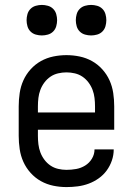

<svg xmlns="http://www.w3.org/2000/svg" viewBox="-20 -752 540 780"><path d="M250 8Q223 8 196.5 2.5Q170 -3 146.5 -16Q123 -29 104.5 -49.5Q86 -70 75 -94.5Q64 -119 60 -146Q56 -173 56 -200V-320Q56 -347 60 -374Q64 -401 75 -425.5Q86 -450 104.5 -470.5Q123 -491 146.5 -504Q170 -517 196.5 -522.5Q223 -528 250 -528Q277 -528 303.5 -522.5Q330 -517 353.5 -504Q377 -491 395.5 -470.5Q414 -450 425 -425.5Q436 -401 440 -374Q444 -347 444 -320V-225H134V-200Q134 -183 136 -166Q138 -149 144 -133Q150 -117 160.5 -103Q171 -89 185 -79.5Q199 -70 216 -66Q233 -62 250 -62Q270 -62 289.5 -65.5Q309 -69 326 -79.5Q343 -90 353.5 -107.5Q364 -125 364 -145H442Q442 -122 434.5 -100Q427 -78 413.5 -59.5Q400 -41 381 -27.5Q362 -14 340.5 -6Q319 2 296 5Q273 8 250 8ZM366 -295V-320Q366 -337 364 -354Q362 -371 356 -387Q350 -403 339.5 -417Q329 -431 315 -440.5Q301 -450 284 -454Q267 -458 250 -458Q233 -458 216 -454Q199 -450 185 -440.5Q171 -431 160.5 -417Q150 -403 144 -387Q138 -371 136 -354Q134 -337 134 -320V-295ZM350 -608Q338 -608 325.5 -611.5Q313 -615 304 -624Q295 -633 291.5 -645.5Q288 -658 288 -670Q288 -682 291.5 -694.5Q295 -707 304 -716Q313 -725 325.5 -728.5Q338 -732 350 -732Q362 -732 374.5 -728.5Q387 -725 396 -716Q405 -707 408.5 -694.5Q412 -682 412 -670Q412 -658 408.5 -645.5Q405 -633 396 -624Q387 -615 374.5 -611.5Q362 -608 350 -608ZM150 -608Q138 -608 125.5 -611.5Q113 -615 104 -624Q95 -633 91.5 -645.5Q88 -658 88 -670Q88 -682 91.5 -694.5Q95 -707 104 -716Q113 -725 125.5 -728.5Q138 -732 150 -732Q162 -732 174.5 -728.5Q187 -725 196 -716Q205 -707 208.5 -694.5Q212 -682 212 -670Q212 -658 208.5 -645.5Q205 -633 196 -624Q187 -615 174.5 -611.5Q162 -608 150 -608Z"/></svg>

Font: HulyMono
Style: Regular
Weight: 400
Monospace: yes
Designer: Belleve Invis
Foundry: Belleve Invis
Version: Version 33.2.5; ttfautohint (v1.8.4)